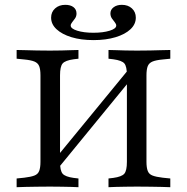

<svg xmlns="http://www.w3.org/2000/svg" viewBox="-20 -779 778 799"><path d="M148.4 -369.4V-465.3Q148.4 -490.3 143.1 -503.6Q137.9 -516.9 123 -523Q108.1 -529 80.6 -531.5L49.2 -534.7V-571Q64.5 -571 86.3 -570.2Q108.1 -569.4 132.7 -569Q157.3 -568.5 180.6 -568.5H188.7H194.4Q215.3 -568.5 236.3 -569Q257.3 -569.4 275.8 -570.2Q294.4 -571 306.5 -571V-534.7L286.3 -532.3Q251.6 -527.4 240.7 -514.9Q229.8 -502.4 229.8 -465.3V-369.4ZM508.1 -201.6V-465.3Q508.1 -502.4 497.6 -514.9Q487.1 -527.4 451.6 -532.3L431.5 -534.7V-571Q444.4 -571 462.9 -570.2Q481.5 -569.4 502.4 -569Q523.4 -568.5 543.5 -568.5H549.2H557.3Q581.5 -568.5 605.6 -569Q629.8 -569.4 651.6 -570.2Q673.4 -571 688.7 -571V-534.7L657.3 -531.5Q629.8 -529 614.9 -523Q600 -516.9 594.8 -503.6Q589.5 -490.3 589.5 -465.3V-201.6ZM180.6 -2.4Q157.3 -2.4 132.7 -2Q108.1 -1.6 86.3 -1.2Q64.5 -0.8 49.2 0V-36.3L80.6 -39.5Q108.1 -42.7 123 -48.4Q137.9 -54 143.1 -67.7Q148.4 -81.5 148.4 -105.6V-425.8H229.8V-105.6Q229.8 -68.5 240.7 -56Q251.6 -43.5 286.3 -38.7L306.5 -36.3V0Q294.4 -0.8 275.8 -1.2Q257.3 -1.6 236.3 -2Q215.3 -2.4 194.4 -2.4H188.7ZM208.9 -62.9 208.1 -116.1 529.8 -508.1V-454.8ZM543.5 -2.4Q523.4 -2.4 502 -2Q480.6 -1.6 462.5 -1.2Q444.4 -0.8 431.5 0V-36.3L451.6 -38.7Q486.3 -43.5 497.2 -56Q508.1 -68.5 508.1 -105.6V-201.6H589.5V-105.6Q589.5 -81.5 594.8 -67.7Q600 -54 614.9 -48.4Q629.8 -42.7 657.3 -39.5L688.7 -36.3V0Q673.4 -0.8 651.6 -1.2Q629.8 -1.6 605.6 -2Q581.5 -2.4 557.3 -2.4H549.2ZM369.4 -612.1Q316.9 -612.1 277.4 -624.2Q237.9 -636.3 215.3 -657.3Q192.7 -678.2 192.7 -705.6Q192.7 -729 209.3 -744Q225.8 -758.9 251.6 -758.9Q273.4 -758.9 285.9 -749.2Q298.4 -739.5 298.4 -722.6Q298.4 -711.3 292.3 -702.4Q286.3 -693.5 280.2 -686.3Q274.2 -679 274.2 -672.6Q274.2 -659.7 301.6 -651.2Q329 -642.7 368.5 -642.7Q408.9 -642.7 436.3 -651.2Q463.7 -659.7 463.7 -672.6Q463.7 -679 457.7 -686.3Q451.6 -693.5 445.6 -702.4Q439.5 -711.3 439.5 -723.4Q439.5 -738.7 452.8 -748.8Q466.1 -758.9 487.1 -758.9Q512.9 -758.9 529 -744Q545.2 -729 545.2 -705.6Q545.2 -678.2 523 -657.3Q500.8 -636.3 460.9 -624.2Q421 -612.1 369.4 -612.1Z"/></svg>

Font: Playfair 9pt
Style: Regular
Weight: 400
Designer: Claus Eggers Sørensen
Foundry: Claus Eggers Sørensen
Version: Version 2.203